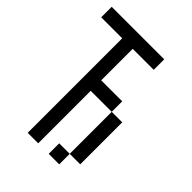

<svg xmlns="http://www.w3.org/2000/svg" viewBox="-185 -717 808 808"><g transform="rotate(45 219.0 -312.5)"><path d="M187.5 -62.5V0H125V-62.5ZM187.5 -125V-62.5H125V-125ZM187.5 -187.5V-125H125V-187.5ZM187.5 -250V-187.5H125V-250ZM187.5 -312.5V-250H125V-312.5ZM187.5 -375V-312.5H125V-375ZM187.5 -437.5V-375H125V-437.5ZM187.5 -500V-437.5H125V-500ZM187.5 -562.5V-500H125V-562.5ZM187.5 -625V-562.5H125V-625ZM125 -625V-562.5H62.5V-625ZM62.5 -625V-562.5H0V-625ZM250 -625V-562.5H187.5V-625ZM312.5 -625V-562.5H250V-625ZM312.5 -375V-312.5H250V-375ZM375 -312.5V-250H312.5V-312.5ZM375 -250V-187.5H312.5V-250ZM375 -187.5V-125H312.5V-187.5ZM375 -125V-62.5H312.5V-125ZM312.5 -62.5V0H250V-62.5ZM250 -375V-312.5H187.5V-375Z"/></g></svg>

Font: Sudo Var
Style: Regular
Weight: 400
Monospace: yes
Designer: Jens Kutilek
Foundry: Jens Kutilek
Version: Version 0.065;FEAKit 1.0